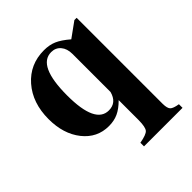

<svg xmlns="http://www.w3.org/2000/svg" viewBox="-182 -591 919 919"><g transform="rotate(-45 278.0 -131.0)"><path d="M530.8 176.8V201.2H270V176.8Q316.9 168.5 328.6 155Q340.3 141.6 340.8 95.2V-41Q311 -11.2 283.2 1.5Q255.4 14.2 220.2 14.2Q140.6 14.2 89.8 -49.8Q39.1 -113.8 39.1 -213.9Q39.1 -323.2 100.1 -393.1Q161.1 -462.9 256.8 -462.9Q293 -462.9 321 -450.9Q349.1 -439 386.2 -407.2L461.9 -461.9H477.1V121.1Q477.5 150.9 487.5 161.1Q497.6 171.4 530.8 176.8ZM340.8 -96.2V-354Q340.8 -389.2 322.8 -410.6Q304.7 -432.1 274.9 -432.1Q182.1 -432.1 182.1 -231Q182.1 -39.1 272.9 -39.1Q325.7 -39.1 340.8 -96.2Z"/></g></svg>

Font: Accordance
Style: Bold
Weight: 700
Version: Version 1.2 (build January 31, 2020) Miklal Software Solutio